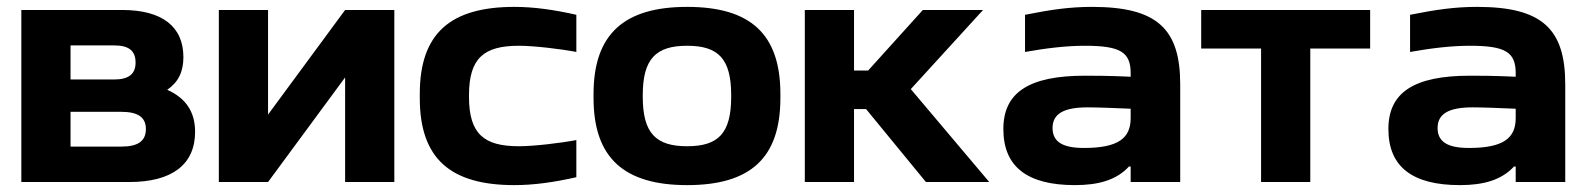

<svg xmlns="http://www.w3.org/2000/svg" viewBox="-20 -529 4606 558"><path d="M42 0H356C480 0 547 -51 547 -146C547 -204 520 -244 466 -268C498 -290 513 -320 513 -363C513 -452 451 -500 335 -500H42ZM185 -103V-204H333C381 -204 404 -188 404 -154C404 -119 381 -103 333 -103ZM185 -298V-397H312C354 -397 374 -382 374 -347C374 -314 354 -298 312 -298Z M616 0H759L983 -304V0H1126V-500H983L759 -196V-500H616Z M1200 -256V-244C1200 -67 1290 9 1475 9C1530 9 1589 1 1655 -14V-122C1608 -113 1531 -104 1488 -104C1386 -104 1343 -140 1343 -248V-252C1343 -360 1386 -396 1488 -396C1531 -396 1608 -387 1655 -378V-486C1589 -501 1530 -509 1475 -509C1290 -509 1200 -433 1200 -256Z M1705 -256V-244C1705 -69 1795 9 1977 9C2160 9 2248 -69 2248 -244V-256C2248 -431 2160 -509 1977 -509C1795 -509 1705 -431 1705 -256ZM1848 -248V-252C1848 -358 1886 -396 1977 -396C2068 -396 2105 -358 2105 -252V-248C2105 -142 2068 -104 1977 -104C1886 -104 1848 -142 1848 -248Z M2319 -500V0H2462V-212H2497L2671 0H2855L2627 -270L2837 -500H2662L2503 -324H2462V-500Z M3154 -509C3089 -509 3034 -501 2959 -486V-378C3021 -389 3079 -396 3133 -396C3237 -396 3266 -377 3266 -316V-306C3203 -309 3158 -309 3133 -309C2970 -309 2896 -260 2896 -154C2896 -44 2966 9 3104 9C3173 9 3225 -6 3261 -45H3266V0H3410V-284C3410 -445 3343 -509 3154 -509ZM3039 -157C3039 -198 3071 -217 3141 -217C3170 -217 3221 -215 3266 -213V-186C3266 -128 3231 -99 3130 -99C3068 -99 3039 -117 3039 -157Z M3645 0H3788V-388H3962V-500H3471V-388H3645Z M4273 -509C4208 -509 4153 -501 4078 -486V-378C4140 -389 4198 -396 4252 -396C4356 -396 4385 -377 4385 -316V-306C4322 -309 4277 -309 4252 -309C4089 -309 4015 -260 4015 -154C4015 -44 4085 9 4223 9C4292 9 4344 -6 4380 -45H4385V0H4529V-284C4529 -445 4462 -509 4273 -509ZM4158 -157C4158 -198 4190 -217 4260 -217C4289 -217 4340 -215 4385 -213V-186C4385 -128 4350 -99 4249 -99C4187 -99 4158 -117 4158 -157Z"/></svg>

Font: LT Wave Bold
Style: Regular
Weight: 700
Designer: Daniel Lyons
Version: Version 2.5 (Glyphs App)